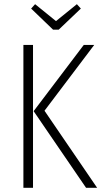

<svg xmlns="http://www.w3.org/2000/svg" viewBox="-20 -899 492 919"><path d="M138 -684V0H92V-684ZM431 -684 193 -369 445 0H392L141 -367L381 -684ZM348 -879 367 -858 261 -757H234L129 -858L148 -879L248 -798Z"/></svg>

Font: Fira Sans Extra Condensed ExtraLight
Style: Regular
Weight: 275
Width: 1
Designer: Carrois Corporate & Edenspiekermann AG
Foundry: Carrois Corporate GbR & Edenspiekermann AG
Version: Version 4.203